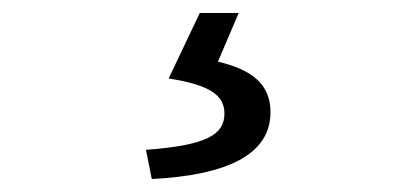

<svg xmlns="http://www.w3.org/2000/svg" viewBox="-20 -23 646 296"><path d="M214 253C331 247 397 215 397 150C397 105 366 84 316 72L348 -3H288L240 98C304 108 326 124 326 152C326 185 298 201 205 208Z"/></svg>

Font: Noto Sans CJK SC Regular
Style: Regular
Weight: 400
Designer: Ryoko NISHIZUKA (kana & ideographs); Paul D. Hunt (Latin, Greek & Cyrillic); Wenlong ZHANG (bopomofo); Sandoll Communica
Foundry: Adobe Systems Incorporated
Version: Version 1.004;PS 1.004;hotconv 1.0.82;makeotf.lib2.5.63406